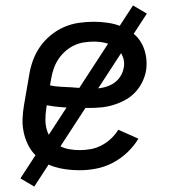

<svg xmlns="http://www.w3.org/2000/svg" viewBox="-20 -618 640 706"><path d="M273 8Q249 8 225 5Q201 2 179 -5Q157 -12 138 -24.5Q119 -37 104.5 -53.5Q90 -70 80.5 -91Q71 -112 66.5 -135Q62 -158 63 -182Q64 -206 68 -230L87 -340Q91 -367 100.5 -394Q110 -421 126.5 -445Q143 -469 166 -488Q189 -507 215.5 -518.5Q242 -530 270 -534Q298 -538 325 -538Q352 -538 378 -534Q404 -530 427 -520.5Q450 -511 469.5 -495.5Q489 -480 501 -458Q513 -436 517 -410Q521 -384 517 -358Q513 -336 502.5 -315Q492 -294 475.5 -277Q459 -260 438 -249Q417 -238 395 -231.5Q373 -225 351 -223Q329 -221 307 -221Q268 -221 229 -222.5Q190 -224 152 -231L150 -218Q147 -198 147 -178Q147 -158 152.5 -139.5Q158 -121 169.5 -106.5Q181 -92 197.5 -82.5Q214 -73 233.5 -69.5Q253 -66 273 -66Q293 -66 313 -69.5Q333 -73 352.5 -83Q372 -93 388 -108Q404 -123 415 -141L489 -108Q472 -80 447.5 -57Q423 -34 394 -19Q365 -4 334 2Q303 8 273 8ZM320 -292Q332 -292 344.5 -293.5Q357 -295 369 -298.5Q381 -302 392.5 -308.5Q404 -315 413 -324.5Q422 -334 427.5 -345.5Q433 -357 435 -369Q438 -383 435 -397.5Q432 -412 424.5 -423.5Q417 -435 406 -443Q395 -451 381.5 -456Q368 -461 353.5 -463Q339 -465 325 -465Q307 -465 288 -462Q269 -459 251.5 -450.5Q234 -442 219 -428.5Q204 -415 193.5 -398.5Q183 -382 177 -364Q171 -346 168 -328L164 -304Q183 -300 202.5 -299Q222 -298 242 -297Q262 -296 281.5 -294Q301 -292 320 -292ZM106 68 55 38 469 -598 520 -568Z"/></svg>

Font: Iosevka Curly Slab Extended
Style: Italic
Weight: 400
Width: 7
Italic angle: -9°
Monospace: yes
Designer: Belleve Invis
Foundry: Belleve Invis
Version: Version 11.1.0; ttfautohint (v1.8.3)